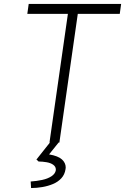

<svg xmlns="http://www.w3.org/2000/svg" viewBox="-20 -720 632 970"><path d="M230 0 323 -650H118L125 -700H592L585 -650H373L280 0ZM137 230 135 197Q165 195 193 189Q221 183 240 170.5Q259 158 262 140Q262 138 262 136Q262 122 249 112.5Q236 103 215 99.5Q194 96 175 96L164 86L237 -6H281L228 60Q274 68 293 85.5Q312 103 312 126Q312 130 311 135Q307 162 290 180.5Q273 199 248 209.5Q223 220 194 225Q165 230 137 230Z"/></svg>

Font: Lexend ExtLt
Style: Italic
Weight: 250
Italic angle: -8.13011°
Designer: Bonnie Shaver-Troup, Thomas Jockin
Foundry: Lexend
Version: Version 1.007